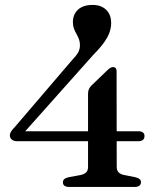

<svg xmlns="http://www.w3.org/2000/svg" viewBox="-20 -740 636 760"><path d="M328.5 -369Q328.5 -379 331.5 -386.2Q334.5 -393.5 341 -400.5L405.5 -462.5Q413 -469.5 418 -472Q423 -474.5 427.5 -474.5Q434 -474.5 437.8 -470.5Q441.5 -466.5 441.5 -458L442 -79.5Q442 -65 450 -57.2Q458 -49.5 473 -47L515.5 -38.5Q526.5 -36 532.2 -31.2Q538 -26.5 538 -19Q538 -10 531.8 -5Q525.5 0 512.5 0H254.5Q229 0 229 -18.5Q229 -33.5 251.5 -38.5L298 -47Q312.5 -50 320.5 -57.2Q328.5 -64.5 328.5 -79ZM266 -503Q282.5 -520 289.5 -532.8Q296.5 -545.5 296.5 -561.5Q296.5 -574 292.5 -584.8Q288.5 -595.5 282.8 -605.5Q277 -615.5 272.8 -627Q268.5 -638.5 268.5 -653Q268.5 -672.5 277.5 -688Q286.5 -703.5 303.8 -712Q321 -720.5 347 -720.5Q380 -720.5 400 -701.5Q420 -682.5 420 -648.5Q420 -632.5 414.5 -614.8Q409 -597 393.8 -574.8Q378.5 -552.5 348.5 -522L62.5 -201L55.5 -220.5H527Q538.5 -220.5 545.2 -216Q552 -211.5 552 -201.5Q552 -181 526.5 -181H48Q34.5 -181 26.8 -187.5Q19 -194 19 -204Q19 -210.5 23 -218Q27 -225.5 38 -236.5Z"/></svg>

Font: Fraunces 10pt
Style: Regular
Weight: 400
Version: Version 1.000;[b76b70a41]